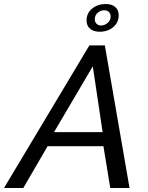

<svg xmlns="http://www.w3.org/2000/svg" viewBox="-67 -936 739 956"><path d="M378 -710H455L578 0H482L448 -208H170L49 0H-47ZM444 -278 395 -606 202 -278ZM364 -834Q364 -871 392 -893.5Q420 -916 459 -916Q490 -916 507 -901Q524 -886 524 -860Q524 -824 497 -801Q470 -778 429 -778Q399 -778 381.5 -793Q364 -808 364 -834ZM452 -885Q434 -885 419.5 -872.5Q405 -860 405 -840Q405 -827 413.5 -818Q422 -809 436 -809Q453 -809 468.5 -821.5Q484 -834 484 -854Q484 -868 475 -876.5Q466 -885 452 -885Z"/></svg>

Font: PTCRaleway Medium
Style: Italic
Weight: 500
Italic angle: -12°
Designer: Matt McInerney, Pablo Impallari, Rodrigo Fuenzalida
Foundry: Matt McInerney, Pablo Impallari, Rodrigo Fuenzalida
Version: Version 3.000g; ttfautohint (v1.5) -l 8 -r 28 -G 28 -x 14 -D